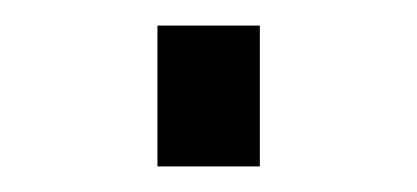

<svg xmlns="http://www.w3.org/2000/svg" viewBox="-20 -343 326 150"><path d="M183 -213V-323H103V-213Z"/></svg>

Font: Plus Jakarta Sans
Style: Regular
Weight: 400
Designer: Gumpita Rahayu
Foundry: Tokotype
Version: Version 2.071;gftools[0.9.30]